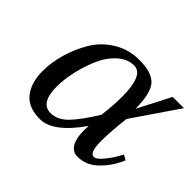

<svg xmlns="http://www.w3.org/2000/svg" viewBox="-115 -684 879 879"><g transform="rotate(45 324.5 -245.0)"><path d="M498 -269Q487 -176 487 -116Q487 -40 515 -40Q531 -40 557.5 -72.5Q584 -105 605 -146L629 -132Q598 -59 544 -16Q508 12 460 12Q430 12 413 -16Q397 -43 397 -94Q397 -114 398 -124Q303 12 218 12Q141 12 106 -33.5Q71 -79 71 -151Q71 -208 88 -267.5Q105 -327 137 -380.5Q169 -434 224.5 -468Q280 -502 349 -502Q431 -502 462.5 -466Q494 -430 494 -331L576 -490H649ZM403 -201Q412 -269 412 -326Q412 -467 350 -467Q307 -467 270.5 -434Q234 -401 212.5 -351Q191 -301 179 -247.5Q167 -194 167 -148Q167 -42 233 -42Q278 -42 316.5 -82.5Q355 -123 403 -201Z"/></g></svg>

Font: Lingua Franca
Style: Italic
Weight: 400
Italic angle: -13°
Version: Version 1.19